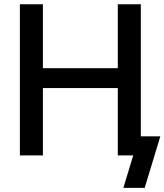

<svg xmlns="http://www.w3.org/2000/svg" viewBox="-20 -748 791 924"><path d="M75.7 0V-727.5H186.5V-419.9H546.9V-727.5H657.7V0H546.9V-324.2H186.5V0ZM573.7 156.2 621.1 0H586.4V-91.8H751.5L676.3 156.2Z"/></svg>

Font: Inter 20pt Medium
Style: Regular
Weight: 500
Version: Version 4.001;git-66647c0bb